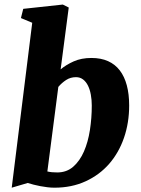

<svg xmlns="http://www.w3.org/2000/svg" viewBox="-20 -826 627 855"><path d="M123.5 -724.6 73.2 -745.6 83.5 -786.6 259.8 -805.7 286.1 -792.5 250 -517.1Q274.4 -537.6 308.3 -552.7Q342.3 -567.9 387.2 -567.9Q429.7 -567.9 461.2 -553.7Q492.7 -539.6 513.4 -512.5Q534.2 -485.4 544.7 -446Q555.2 -406.7 555.2 -356.4Q555.2 -279.3 532.2 -212.6Q509.3 -146 466.1 -96.4Q422.9 -46.9 361.1 -18.6Q299.3 9.8 222.2 9.8Q207 9.8 190.9 7.8Q174.8 5.9 159.4 2.9Q144 0 129.6 -3.7Q115.2 -7.3 103.5 -11.2L32.2 9.8ZM318.4 -482.4Q293.9 -482.4 274.4 -469.7Q254.9 -457 239.7 -439L190.9 -62.5Q200.7 -60.1 211.4 -59.1Q222.2 -58.1 234.9 -58.1Q276.9 -58.1 306.2 -83.7Q335.4 -109.4 353.8 -151.4Q372.1 -193.4 380.4 -246.8Q388.7 -300.3 388.7 -356Q388.7 -381.3 384.5 -404.3Q380.4 -427.2 371.8 -444.6Q363.3 -461.9 349.9 -472.2Q336.4 -482.4 318.4 -482.4Z"/></svg>

Font: Merriweather UltraBold
Style: Italic
Weight: 900
Italic angle: -7°
Designer: Eben Sorkin ( eben@eyebytes.com )
Foundry: Eben Sorkin ( eben@eyebytes.com )
Version: Version 1.52; ttfautohint (v1.4.1)